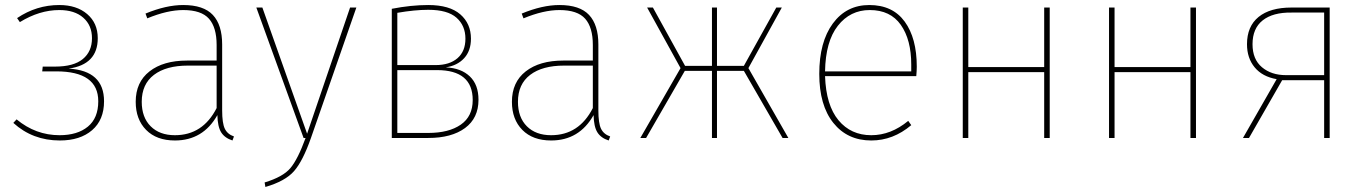

<svg xmlns="http://www.w3.org/2000/svg" viewBox="-20 -549 5429 764"><path d="M216 -529Q285 -529 327 -493Q369 -457 369 -397Q369 -292 253 -276Q394 -268 394 -146Q394 -72 346.5 -31Q299 10 218 10Q110 10 33 -60L46 -74Q122 -11 217 -11Q288 -11 329.5 -45Q371 -79 371 -146Q371 -265 204 -265H148L150 -284H199Q273 -284 309.5 -314Q346 -344 346 -397Q346 -448 311.5 -478.5Q277 -509 216 -509Q137 -509 59 -461L48 -477Q125 -529 216 -529Z M864 -110Q864 -59 874.5 -37Q885 -15 911 -6L905 10Q874 0 860 -22.5Q846 -45 845 -91Q788 10 676 10Q603 10 561.5 -32Q520 -74 520 -144Q520 -222 575 -265Q630 -308 724 -308H842V-370Q842 -440 811.5 -474.5Q781 -509 709 -509Q646 -509 566 -476L559 -495Q641 -529 709 -529Q790 -529 827 -489.5Q864 -450 864 -372ZM676 -11Q787 -11 842 -119V-288H728Q641 -288 592.5 -251Q544 -214 544 -144Q544 -82 579.5 -46.5Q615 -11 676 -11Z M1398 -519 1217 1Q1185 92 1150 132Q1115 172 1036 195L1033 177Q1106 155 1135.5 120Q1165 85 1196 0H1188L1000 -519H1024L1202 -17L1373 -519Z M1754 -281Q1815 -278 1849.5 -245Q1884 -212 1884 -152Q1884 -79 1830.5 -39.5Q1777 0 1684 0H1539V-514Q1616 -529 1684 -529Q1769 -529 1811.5 -492Q1854 -455 1854 -395Q1854 -347 1827 -317.5Q1800 -288 1754 -281ZM1684 -510Q1631 -510 1561 -498V-290H1713Q1769 -290 1800.5 -317.5Q1832 -345 1832 -395Q1832 -447 1796.5 -478.5Q1761 -510 1684 -510ZM1684 -20Q1766 -20 1813.5 -53Q1861 -86 1861 -151Q1861 -270 1719 -270H1561V-20Z M2361 -110Q2361 -59 2371.5 -37Q2382 -15 2408 -6L2402 10Q2371 0 2357 -22.5Q2343 -45 2342 -91Q2285 10 2173 10Q2100 10 2058.5 -32Q2017 -74 2017 -144Q2017 -222 2072 -265Q2127 -308 2221 -308H2339V-370Q2339 -440 2308.5 -474.5Q2278 -509 2206 -509Q2143 -509 2063 -476L2056 -495Q2138 -529 2206 -529Q2287 -529 2324 -489.5Q2361 -450 2361 -372ZM2173 -11Q2284 -11 2339 -119V-288H2225Q2138 -288 2089.5 -251Q2041 -214 2041 -144Q2041 -82 2076.5 -46.5Q2112 -11 2173 -11Z M3091 -519 2958 -278 3117 0H3094L2940 -267H2833V0H2813V-267H2705L2551 0H2528L2688 -278L2555 -519H2578L2706 -287H2813V-519H2833V-287H2940L3069 -519Z M3628 -284Q3628 -268 3626 -246H3263Q3267 -130 3316.5 -70.5Q3366 -11 3447 -11Q3525 -11 3594 -68L3606 -51Q3534 10 3447 10Q3352 10 3296 -60Q3240 -130 3240 -255Q3240 -382 3294 -455.5Q3348 -529 3439 -529Q3532 -529 3580 -463Q3628 -397 3628 -284ZM3606 -265V-292Q3606 -391 3564.5 -450Q3523 -509 3441 -509Q3363 -509 3314 -446.5Q3265 -384 3263 -265Z M4135 0V-262H3833V0H3811V-519H3833V-282H4135V-519H4157V0Z M4717 0V-262H4415V0H4393V-519H4415V-282H4717V-519H4739V0Z M5119 -519H5271V0H5249V-230H5082L4950 0H4926L5060 -234Q5003 -244 4972.5 -281Q4942 -318 4942 -373Q4942 -444 4988 -481.5Q5034 -519 5119 -519ZM5097 -250H5249V-499H5119Q5045 -500 5004.5 -468Q4964 -436 4964 -373Q4964 -313 5001.5 -281.5Q5039 -250 5097 -250Z"/></svg>

Font: FiraGO Thin
Style: Regular
Weight: 100
Designer: bBox Type
Foundry: bBox Type GmbH
Version: Version 1.001;PS 001.001;hotconv 1.0.88;makeotf.lib2.5.64775